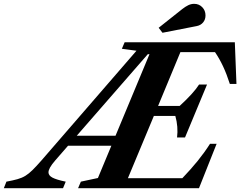

<svg xmlns="http://www.w3.org/2000/svg" viewBox="-146 -982 1254 1002"><path d="M605 -712 490 -727.5 504.5 -761.5H1079.5L1088 -544H1053.5Q1037 -595.5 1018 -636Q999 -676.5 976 -710H795.5L679 -429H791.5Q865 -496.5 893 -541H934.5L819.5 -264.5H778Q781.5 -292 779.2 -320.5Q777 -349 769 -377H657L521.5 -52H805.5Q850.5 -99 885.8 -142.5Q921 -186 950 -231.5H984.5L892.5 0H261.5L276 -34L365 -53L634 -699H605ZM489 -221.5H170L193 -273.5H512ZM647.5 -724.5 142 -144.5Q123.5 -123 115.2 -108Q107 -93 107 -82.5Q107 -66 127.8 -55Q148.5 -44 197 -34L183 0H-126L-112.5 -34Q-77.5 -40.5 -54.5 -47Q-31.5 -53.5 -13.5 -64.5Q4.5 -75.5 24 -94.8Q43.5 -114 71.5 -146L592.5 -747.5ZM702 -811 682 -837 805.5 -935Q821.5 -947.5 836.5 -954.8Q851.5 -962 867 -962Q892.5 -962 909.5 -944.5Q926.5 -927 926.5 -901.5Q926.5 -880 914 -865Q901.5 -850 881 -846Z"/></svg>

Font: Libre Caslon Text
Style: Italic
Weight: 400
Italic angle: -22.583°
Designer: Pablo Impallari, Rodrigo Fuenzalida, Katja Schimmel
Foundry: Pablo Impallari, Rodrigo Fuenzalida
Version: Version 2.000